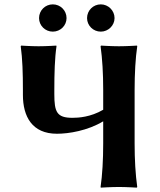

<svg xmlns="http://www.w3.org/2000/svg" viewBox="-20 -857 734 880"><path d="M229 -445C229 -520 231 -592 239 -645L238 -648C238 -648 192 -645 157 -645C123 -645 77 -648 77 -648L75 -645C83 -588 85 -520 85 -445V-422C85 -323 127 -244 241 -244C295 -244 382 -258 453 -301V-200C453 -125 449 -54 441 0L442 3C442 3 490 0 525 0C559 0 607 3 607 3L609 0C601 -57 597 -125 597 -200V-445C597 -520 601 -592 609 -645L608 -648C608 -648 560 -645 525 -645C491 -645 443 -648 443 -648L441 -645C449 -588 453 -520 453 -445V-354C395 -320 339 -317 312 -317C240 -317 229 -344 229 -426ZM159 -774C159 -740 187 -712 222 -712C257 -712 285 -740 285 -774C285 -809 257 -837 222 -837C187 -837 159 -809 159 -774ZM379 -774C379 -740 407 -712 442 -712C476 -712 505 -740 505 -774C505 -809 476 -837 442 -837C407 -837 379 -809 379 -774Z"/></svg>

Font: Libertinus Sans
Style: Bold
Weight: 700
Designer: Philipp H. Poll, Khaled Hosny
Foundry: Caleb Maclennan
Version: Version 7.050;RELEASE